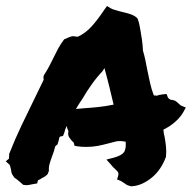

<svg xmlns="http://www.w3.org/2000/svg" viewBox="-45 -619 651 652"><path d="M516.6 -82Q510.7 -65.4 499.5 -48.3Q488.3 -31.2 473.1 -18.1Q458 -4.9 439.5 3.9Q420.9 12.7 400.4 13.7Q387.7 10.7 383.3 7.3Q378.9 3.9 374 1Q371.1 -1 368.7 -2.4Q366.2 -3.9 364.3 -4.9L352.5 -9.8L356.4 -22.5Q358.4 -30.3 355.5 -34.7Q352.5 -39.1 343.8 -46.9Q340.8 -49.8 337.9 -52.7Q335 -55.7 333 -58.6L316.4 -77.1L342.8 -84Q367.2 -90.8 375.5 -101.6Q383.8 -112.3 381.8 -137.7Q362.3 -141.6 349.1 -138.7Q335.9 -135.7 322.3 -131.8Q304.7 -127 286.6 -123.5Q268.6 -120.1 247.1 -120.1Q239.3 -120.1 232.4 -120.6Q225.6 -121.1 217.8 -122.1L208 -124Q206.1 -134.8 204.1 -136.2Q202.1 -137.7 200.2 -139.6Q195.3 -144.5 189.9 -152.8Q184.6 -161.1 187.5 -173.8Q182.6 -182.6 181.6 -191.4Q175.8 -179.7 172.9 -167L168.9 -157.2L159.2 -155.3Q157.2 -154.3 156.2 -150.9Q155.3 -147.5 155.3 -145.5L150.4 -128.9Q148.4 -127 146.5 -125.5Q144.5 -124 142.6 -122.1Q140.6 -113.3 137.7 -104.5Q134.8 -95.7 131.8 -87.9Q127 -75.2 123.5 -63Q120.1 -50.8 121.1 -39.1L117.2 -28.3Q112.3 -22.5 106.4 -19Q100.6 -15.6 94.7 -12.7Q92.8 -10.7 89.4 -9.3Q85.9 -7.8 84 -6.8L81.1 3.9L69.3 5.9Q58.6 7.8 54.2 8.8Q49.8 9.8 43.9 9.8L34.2 8.8Q23.4 0 17.6 -5.4Q11.7 -10.7 3.9 -15.6Q-4.9 -27.3 -5.9 -33.2Q-6.8 -39.1 -7.8 -43.9Q-9.8 -49.8 -10.3 -53.7Q-10.7 -57.6 -12.7 -59.6L-25.4 -71.3L-14.6 -80.1L-13.7 -96.7Q5.9 -146.5 27.8 -192.4Q49.8 -238.3 73.2 -286.1Q81.1 -301.8 88.4 -317.4Q95.7 -333 103.5 -348.6Q102.5 -351.6 102.5 -355.5Q102.5 -359.4 104.5 -364.3Q115.2 -380.9 122.1 -394Q128.9 -407.2 135.7 -420.9Q143.6 -437.5 151.9 -453.1Q160.2 -468.8 172.9 -485.4L188.5 -492.2Q191.4 -493.2 195.3 -494.6Q199.2 -496.1 204.1 -496.1L218.8 -494.1Q246.1 -506.8 266.6 -529.8Q287.1 -552.7 308.6 -585L318.4 -598.6L331.1 -590.8Q335.9 -587.9 344.7 -585.4Q353.5 -583 363.3 -580.1Q380.9 -576.2 396.5 -571.3Q412.1 -566.4 421.9 -556.6Q427.7 -541 428.7 -533.2Q429.7 -525.4 431.6 -517.6Q434.6 -501 437 -484.4Q439.5 -467.8 440.4 -447.3Q445.3 -430.7 448.7 -414.6Q452.1 -398.4 455.1 -381.8Q460 -358.4 464.8 -336.4Q469.7 -314.5 477.5 -294.9Q485.4 -294.9 487.3 -293.9Q492.2 -295.9 497.6 -296.9Q502.9 -297.9 509.8 -298.8L520.5 -299.8L524.4 -290Q525.4 -285.2 534.2 -280.3Q546.9 -279.3 552.7 -274.9Q558.6 -270.5 563.5 -265.6Q567.4 -261.7 571.3 -259.8L585.9 -253.9L578.1 -239.3Q568.4 -221.7 550.3 -205.6Q532.2 -189.5 509.8 -178.7Q510.7 -172.9 511.2 -167.5Q511.7 -162.1 513.7 -156.2Q516.6 -139.6 518.6 -122.1Q520.5 -104.5 518.6 -85.9ZM234.4 -251Q263.7 -252.9 287.6 -255.4Q311.5 -257.8 340.8 -263.7Q334 -293 326.2 -324.7Q318.4 -356.4 309.6 -387.7L303.7 -377.9Q284.2 -357.4 266.1 -332Q248 -306.6 235.4 -284.2Q229.5 -275.4 223.6 -266.6Q217.8 -257.8 212.9 -249Q218.8 -250 224.1 -250Q229.5 -250 234.4 -251Z"/></svg>

Font: Permanent Marker
Style: Regular
Weight: 400
Designer: Font Diner, Inc
Foundry: Font Diner, Inc
Version: Version 1.000